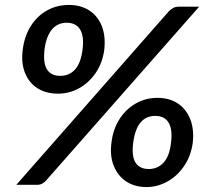

<svg xmlns="http://www.w3.org/2000/svg" viewBox="-20 -748 846 777"><path d="M402 -547Q395 -494 368 -454Q341 -414 301 -391.5Q261 -369 215 -369Q166 -369 131.5 -391Q97 -413 81 -453.5Q65 -494 72 -547Q79 -602 104.5 -642.5Q130 -683 170 -705.5Q210 -728 259 -728Q307 -728 341.5 -705.5Q376 -683 392 -642.5Q408 -602 402 -547ZM314 -547Q321 -602 304 -629Q287 -656 250 -656Q213 -656 190 -628.5Q167 -601 160 -547Q154 -492 170.5 -466.5Q187 -441 224 -441Q260 -441 283.5 -466.5Q307 -492 314 -547ZM46 0 663 -702Q671 -710 680.5 -715.5Q690 -721 704 -721H786L167 -18Q160 -10 151 -5Q142 0 130 0ZM760 -170Q753 -118 726 -77.5Q699 -37 658.5 -14Q618 9 573 9Q525 9 491 -13.5Q457 -36 440.5 -76.5Q424 -117 431 -170Q437 -224 463 -265Q489 -306 529 -329Q569 -352 617 -352Q666 -352 700 -329Q734 -306 750 -265.5Q766 -225 760 -170ZM672 -170Q679 -224 662.5 -251.5Q646 -279 608 -279Q571 -279 548.5 -252Q526 -225 519 -170Q512 -116 528.5 -90Q545 -64 582 -64Q618 -64 642 -90Q666 -116 672 -170Z"/></svg>

Font: Aleo SemiBold
Style: Italic
Weight: 600
Italic angle: -7°
Designer: Alessio Laiso
Foundry: Alessio Laiso
Version: Version 2.001;gftools[0.9.29]